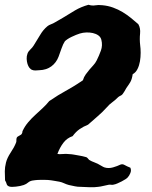

<svg xmlns="http://www.w3.org/2000/svg" viewBox="-25 -764 637 802"><path d="M335.9 -107.4Q340.8 -104.5 343.8 -100.1Q346.7 -95.7 351.6 -93.8Q358.4 -89.8 366.7 -86.9Q375 -84 382.8 -80.1Q390.6 -76.2 398.4 -71.3Q406.2 -66.4 412.1 -64.5Q428.7 -59.6 447.3 -64.9Q465.8 -70.3 477.5 -76.2Q486.3 -80.1 495.6 -74.7Q504.9 -69.3 519.5 -63.5Q524.4 -52.7 519.5 -41Q514.6 -29.3 508.8 -23.4Q506.8 -20.5 499.5 -15.6Q492.2 -10.7 483.4 -6.3Q474.6 -2 465.8 2Q457 5.9 451.2 6.8Q446.3 8.8 439.9 7.8Q433.6 6.8 428.7 7.8Q418 9.8 406.2 12.7Q394.5 15.6 383.8 16.6Q369.1 18.6 351.1 18.1Q333 17.6 315.4 16.6Q297.9 16.6 288.1 14.2Q278.3 11.7 262.7 8.8Q252 5.9 242.7 1.5Q233.4 -2.9 223.6 -4.9Q211.9 -6.8 204.1 -8.3Q196.3 -9.8 189.5 -10.7Q182.6 -11.7 175.8 -12.2Q168.9 -12.7 160.2 -12.7Q133.8 -13.7 110.4 -9.8Q99.6 -7.8 92.3 -1.5Q85 4.9 74.2 8.8Q59.6 13.7 41.5 15.6Q23.4 17.6 15.6 15.6Q4.9 12.7 2.9 4.9Q1 -2.9 -3.9 -10.7Q-4.9 -32.2 -4.9 -48.8Q-4.9 -65.4 0 -85Q4.9 -104.5 19.5 -126.5Q34.2 -148.4 42 -168Q43.9 -172.9 43.5 -178.2Q43 -183.6 44.9 -188.5Q46.9 -193.4 55.7 -197.3Q64.5 -201.2 66.4 -206.1Q68.4 -209 68.4 -212.4Q68.4 -215.8 70.3 -218.8Q79.1 -237.3 92.8 -253.4Q106.4 -269.5 122.6 -284.2Q138.7 -298.8 153.8 -313Q168.9 -327.1 180.7 -341.8Q202.1 -356.4 217.3 -365.7Q232.4 -375 247.6 -383.3Q262.7 -391.6 279.8 -401.9Q296.9 -412.1 321.3 -428.7Q325.2 -442.4 333 -453.1Q340.8 -463.9 348.6 -473.1Q356.4 -482.4 364.7 -491.2Q373 -500 378.9 -511.7Q388.7 -531.2 396.5 -552.7Q404.3 -574.2 398.4 -597.7Q395.5 -609.4 385.7 -616.2Q376 -623 362.8 -626Q349.6 -628.9 335.4 -628.4Q321.3 -627.9 308.6 -624Q301.8 -622.1 292.5 -618.2Q283.2 -614.3 273.9 -609.9Q264.6 -605.5 257.3 -600.6Q250 -595.7 246.1 -591.8Q238.3 -580.1 231.9 -561.5Q225.6 -543 219.7 -527.3Q210 -502 189.5 -486.8Q168.9 -471.7 139.6 -470.7Q131.8 -469.7 123 -469.7Q114.3 -469.7 110.4 -471.7Q103.5 -473.6 98.1 -480.5Q92.8 -487.3 89.8 -497.1Q86.9 -506.8 86.4 -518.1Q85.9 -529.3 89.8 -540Q92.8 -548.8 101.6 -557.1Q110.4 -565.4 115.2 -573.2Q130.9 -597.7 143.1 -618.7Q155.3 -639.6 172.9 -654.3Q178.7 -659.2 188 -662.6Q197.3 -666 205.1 -670.9Q212.9 -675.8 221.2 -680.2Q229.5 -684.6 237.3 -689.5Q263.7 -706.1 288.6 -720.7Q313.5 -735.4 344.7 -744.1Q359.4 -739.3 372.6 -741.7Q385.7 -744.1 402.3 -742.2Q425.8 -740.2 447.3 -732.4Q468.8 -724.6 487.3 -713.4Q505.9 -702.1 522 -689Q538.1 -675.8 552.7 -663.1Q562.5 -646.5 560.1 -623.5Q557.6 -600.6 560.5 -575.2Q562.5 -561.5 562.5 -543.5Q562.5 -525.4 559.6 -507.8Q556.6 -490.2 549.3 -475.6Q542 -460.9 529.3 -454.1Q527.3 -441.4 524.9 -434.1Q522.5 -426.8 519.5 -421.4Q516.6 -416 512.7 -410.6Q508.8 -405.3 502.9 -396.5Q499 -389.6 495.1 -382.8Q491.2 -376 487.3 -371.1Q483.4 -366.2 478.5 -364.3Q473.6 -362.3 468.8 -358.4Q455.1 -344.7 443.4 -336.4Q431.6 -328.1 420.9 -315.4Q401.4 -293.9 382.3 -277.8Q363.3 -261.7 342.8 -243.2Q323.2 -235.4 307.6 -224.6Q292 -213.9 278.3 -195.3Q254.9 -187.5 239.7 -167.5Q224.6 -147.5 214.8 -121.1Q222.7 -119.1 236.3 -120.6Q250 -122.1 266.6 -120.1Q272.5 -120.1 283.2 -118.2Q292 -116.2 305.2 -114.3Q318.4 -112.3 335.9 -107.4Z"/></svg>

Font: Trade Winds
Style: Regular
Weight: 400
Designer: Squid
Foundry: Font Diner, Inc DBA Sideshow
Version: Version 1.000